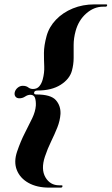

<svg xmlns="http://www.w3.org/2000/svg" viewBox="-20 -744 509 876"><path d="M135.5 -321Q134.5 -313 146 -313Q212 -313 234.8 -287.2Q257.5 -261.5 256 -224.5Q254 -193.5 241.5 -162.2Q229 -131 213 -98.2Q197 -65.5 185 -29.5Q166 28 187.2 64.8Q208.5 101.5 250 101.5H260.5Q267 101.5 264.5 107.5Q263.5 112 257 112H204Q148.5 112 110 90.5Q71.5 69 56.8 31.8Q42 -5.5 58 -52.5Q74 -99.5 93.2 -136.8Q112.5 -174 127 -204.5Q141.5 -235 143.5 -262Q144.5 -283 139.8 -297.2Q135 -311.5 118.5 -311.5Q106.5 -311.5 94.5 -303.5Q82.5 -295.5 68.5 -295.5Q56 -295.5 50.2 -303.8Q44.5 -312 47.5 -324Q51 -336 61.2 -344.2Q71.5 -352.5 84 -352.5Q99.5 -352.5 108.8 -345.2Q118 -338 130.5 -338Q149 -338 159.5 -350.5Q170 -363 175 -382Q183 -412 181.8 -440.5Q180.5 -469 180.5 -502.2Q180.5 -535.5 192.5 -579.5Q204 -621.5 235.5 -654.2Q267 -687 312.2 -705.5Q357.5 -724 411 -724H464Q470.5 -724 468.5 -718.5Q467.5 -713.5 460.5 -713.5H450Q409 -713.5 373.8 -682.8Q338.5 -652 325 -602.5Q316 -569.5 316 -539Q316 -508.5 316 -479.5Q316 -450.5 308 -421Q297.5 -383 256.5 -357Q215.5 -331 151 -331Q137 -331 135.5 -321Z"/></svg>

Font: Fraunces 144pt S000
Style: Bold Italic
Weight: 700
Italic angle: -16°
Version: Version 1.000; ttfautohint (v1.8.3)